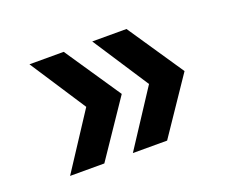

<svg xmlns="http://www.w3.org/2000/svg" viewBox="-69 -525 686 569"><g transform="rotate(-20 273.5 -240.0)"><path d="M379 -240 264 -416H372L491 -240L372 -64H264ZM181 -240 66 -416H174L293 -240L174 -64H66Z"/></g></svg>

Font: Montserrat_am3
Style: Regular
Weight: 400
Designer: Julieta Ulanovsky
Foundry: Julieta Ulanovsky, Armenina letters added by Vahan Hovhannisyan
Version: Version 2.001